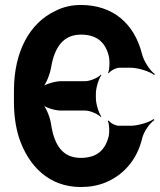

<svg xmlns="http://www.w3.org/2000/svg" viewBox="-20 -741 642 771"><path d="M304 -107C229 -107 197 -162 185 -243C181 -271 164 -312 149 -326L146 -323C162 -309 200 -297 225 -297H322C342 -297 374 -283 385 -271L387 -273C377 -286 365 -323 365 -347V-365C365 -389 377 -426 387 -439L385 -441C374 -429 342 -415 322 -415H225C201 -415 161 -403 145 -390L148 -387C164 -400 180 -441 185 -469C198 -548 232 -602 305 -602C370 -602 405 -570 418 -511C421 -494 420 -460 414 -449L417 -447C423 -457 446 -469 460 -469H504C535 -469 581 -454 599 -440L602 -443C583 -457 557 -495 550 -525C519 -647 433 -721 305 -721C267 -721 233 -713 202 -697C100 -649 36 -535 36 -377V-332C36 -279 43 -231 56 -189C94 -74 177 10 304 10C341 10 374 4 403 -8C472 -36 530 -96 551 -186C558 -214 582 -247 600 -259L597 -263C580 -250 534 -236 505 -236H458C444 -236 422 -247 417 -257L413 -255C419 -245 420 -211 417 -196C403 -138 369 -107 304 -107Z"/></svg>

Font: Asimov
Style: EdgeNar
Weight: 500
Designer: Google
Version: Version 2.000980: 2014